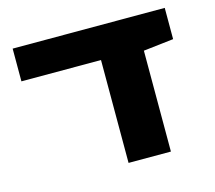

<svg xmlns="http://www.w3.org/2000/svg" viewBox="-89 -699 903 808"><g transform="rotate(-15 363.0 -295.5)"><path d="M691.9 -590.8V-454.6L560.5 -439.5V0H376V-448.2H29.3V-590.8Z"/></g></svg>

Font: Heebo Black
Style: Regular
Weight: 900
Designer: Oded Ezer
Foundry: Meir Sadan
Version: Version 2.001; ttfautohint (v1.5.14-ce02) -l 8 -r 50 -G 200 